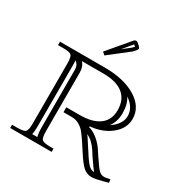

<svg xmlns="http://www.w3.org/2000/svg" viewBox="-152 -751 837 877"><g transform="rotate(30 266.5 -312.0)"><path d="M17.1 -455.1H252.9Q355 -455.1 418 -416.5Q481 -377.9 481 -314.9Q481 -265.1 437.3 -229.5Q393.6 -193.8 328.1 -188V-183.1Q348.6 -178.7 372.6 -159.7Q396.5 -140.6 413.1 -115.2L429.2 -90.8Q461.9 -41.5 473.1 -31.7Q484.9 -21 498 -21H505.9L530.8 -25.9L533.2 -8.8Q471.7 8.8 451.2 8.8Q425.8 8.8 406.7 -7.8Q387.7 -24.4 358.9 -69.8L334 -107.9Q314.9 -136.7 303 -150.9Q291 -165 273.9 -174.6Q256.8 -184.1 235.8 -184.1H191.9V-210H262.2Q330.1 -210 366 -237.1Q401.9 -264.2 401.9 -314.9Q401.9 -370.6 366.2 -399.4Q330.6 -428.2 262.2 -428.2H148.9V-426.8Q166 -409.7 166 -376V-69.8Q166 -34.7 175 -25.9Q184.1 -17.1 219.2 -17.1H235.8V0H17.1V-17.1H43.9Q79.1 -17.1 87.6 -25.9Q96.2 -34.7 96.2 -69.8V-384.8Q96.2 -419.9 87.6 -428.5Q79.1 -437 43.9 -437H17.1ZM450.2 -17.1Q441.4 -25.9 407.2 -76.2L392.1 -100.1Q367.2 -137.7 335.9 -151.9Q344.7 -140.6 356 -122.1L380.9 -84Q406.7 -43 420.4 -30Q434.1 -17.1 450.2 -17.1ZM404.8 -238.8Q428.2 -253.4 441.7 -273.4Q455.1 -293.5 455.1 -314.9Q455.1 -360.4 408.2 -392.1Q428.2 -362.3 428.2 -314.9Q428.2 -270 404.8 -238.8ZM121.1 -415Q122.1 -409.2 122.1 -384.8V-69.8Q122.1 -42 118.2 -25.9H145Q140.1 -47.9 140.1 -69.8V-376Q140.1 -397.9 129.9 -408.2L122.1 -416ZM325.2 -629.9 339.8 -617.2Q345.2 -611.8 345.2 -606.9Q345.2 -604.5 341.8 -599.1L329.1 -584L224.1 -502L210 -514.2L306.2 -627.9Q311 -632.8 315.9 -632.8Q320.8 -632.8 325.2 -629.9ZM274.9 -564 316.9 -597.2 325.2 -606 316.9 -613.8Z"/></g></svg>

Font: FoglihtenNo01
Style: Regular
Weight: 500
Version: Version 0.61